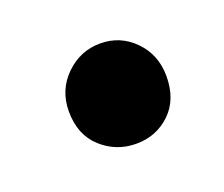

<svg xmlns="http://www.w3.org/2000/svg" viewBox="-44 -200 315 270"><g transform="rotate(-20 113.0 -65.0)"><path d="M49 -65Q49 -97 71 -118.5Q93 -140 123 -140Q153 -140 174 -118.5Q195 -97 195 -65Q195 -30 174 -10Q153 10 123 10Q93 10 71 -10Q49 -30 49 -65Z"/></g></svg>

Font: Mukta Mahee SemiBold
Style: Regular
Weight: 600
Designer: Shuchita Grover, Noopur Datye, Girish Dalvi, Yashodeep Gholap
Foundry: Ek Type
Version: Version 2.538;PS 1.000;hotconv 16.6.51;makeotf.lib2.5.65220;